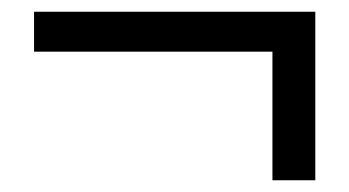

<svg xmlns="http://www.w3.org/2000/svg" viewBox="-20 -423 595 327"><path d="M38 -335H444V-116H517V-403H38Z"/></svg>

Font: Spoqa Han Sans Neo
Style: Regular
Weight: 400
Designer: [Spoqa Han Sans Neo] Dong-huui Kim ___ Younghwa Kang ___ Yujin Lee ___ [Noto Sans] Ryoko NISHIZUKA ____ (kana & ideograp
Foundry: Spoqa (http://www.spoqa-han-sans.com)
Version: Version 1.100;hotconv 1.0.109;makeotfexe 2.5.65596